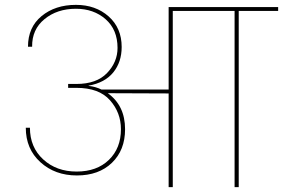

<svg xmlns="http://www.w3.org/2000/svg" viewBox="-20 -769 1163 789"><path d="M294 -424Q377 -424 420 -469Q463 -514 463 -572Q463 -647 414 -690Q365 -733 292 -733Q215 -733 163 -690.5Q111 -648 112 -577H95Q95 -657 151 -703Q207 -749 292 -749Q373 -749 426.5 -701.5Q480 -654 480 -576Q480 -514 445.5 -471.5Q411 -429 344 -417V-416Q373 -413 397 -401H673V-740H1123V-724H961V0H944V-724H690V0H673V-385L423 -386Q494 -335 494 -238Q494 -152 440 -100Q386 -48 296 -48Q206 -48 146 -102.5Q86 -157 86 -244H103Q103 -164 157.5 -114Q212 -64 295 -64Q378 -64 427.5 -112Q477 -160 477 -238Q477 -306 432 -357Q387 -408 294 -408H260V-424Z"/></svg>

Font: Poppins Thin
Style: Regular
Weight: 250
Designer: Ninad Kale (Devanagari), Jonny Pinhorn (Latin)
Foundry: Indian Type Foundry
Version: Version 3.200;PS 1.000;hotconv 16.6.54;makeotf.lib2.5.65590